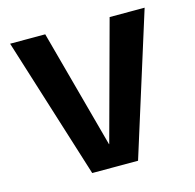

<svg xmlns="http://www.w3.org/2000/svg" viewBox="-91 -686 790 779"><g transform="rotate(-15 304.0 -296.5)"><path d="M203 0H395.5L582 -593H435L300 -95.5H299L164.5 -593H17Z"/></g></svg>

Font: Anybody Thin SemiBold
Style: Regular
Weight: 600
Version: Version 1.113;gftools[0.9.25]